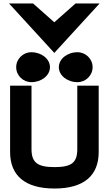

<svg xmlns="http://www.w3.org/2000/svg" viewBox="-20 -1072 618 1103"><path d="M425 -600C472 -600 512 -638 512 -686C512 -734 472 -772 425 -772C367 -772 318 -734 318 -686C318 -638 367 -600 425 -600ZM160 -600C218 -600 267 -638 267 -686C267 -734 218 -772 160 -772C113 -772 73 -734 73 -686C73 -638 113 -600 160 -600ZM424 -216C424 -139 393 -112 293 -112C193 -112 161 -140 161 -216V-580H38V-199C38 -64 123 11 293 11C463 11 547 -64 547 -199V-580H424ZM292 -768 552 -1052H414L292 -944L170 -1052H32Z"/></svg>

Font: Charger
Style: Hemi
Weight: 900
Designer: Jasper
Foundry: Cannot Into Space Fonts
Version: Version 0.99